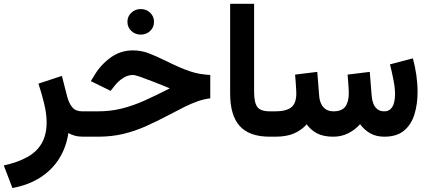

<svg xmlns="http://www.w3.org/2000/svg" viewBox="-42 -707 2222 993"><path d="M387.9 0H400.9V-131.2H382.5Q349.8 -131.2 332.3 -151.6Q314.9 -172 306.1 -205.4L278.1 -314.4L156.7 -274.5Q172.8 -226.5 186 -172.7Q199.2 -118.8 199.2 -74.5Q199.2 -10.1 173.9 33.8Q148.6 77.8 99.2 105.3Q49.8 132.9 -22.4 148.7L22.3 265.5Q106.7 249.7 167.7 210.2Q228.6 170.6 264.9 111.8Q301.2 53 311.6 -19.1Q324.9 -10.8 344.5 -5.4Q364.1 0 387.9 0Z M617 -594.1Q617 -566.2 637.1 -547.1Q657.1 -528 686 -528Q714.9 -528 734.8 -547Q754.6 -566 754.6 -594Q754.6 -622 734.8 -641.1Q715 -660.2 686.1 -660.2Q657.1 -660.2 637.1 -641.1Q617 -622.1 617 -594.1ZM382.8 -131.2V0H463.4Q534.9 0 594.7 -14.2Q654.5 -28.5 711.7 -53.8Q768.9 -79.2 831.4 -112.4Q877.8 -137.1 913.5 -154.7Q949.1 -172.3 980.4 -183.2Q1011.8 -194.2 1045.5 -198.6V-319.1Q1017.3 -320.9 992.8 -325Q968.4 -329 942.6 -337.5Q916.9 -345.9 884.8 -359.9Q852.7 -373.9 809.2 -395.3Q768.4 -415.3 728.8 -430.9Q689.2 -446.4 645.5 -446.4Q581.9 -446.4 531.2 -410.1Q480.4 -373.9 446.6 -318.3L427.6 -287.4L530.1 -237.2L553.6 -266.7Q568.3 -285.8 593.1 -302.5Q617.9 -319.2 645 -319.2Q650.8 -319.2 660.4 -316.7Q670 -314.2 683.3 -309.6Q696.6 -305 713.7 -298.4Q730.7 -292.5 752.3 -283.9Q773.9 -275.3 796.1 -266.5Q818.3 -257.6 836.2 -250.1Q766.1 -214 706.4 -187.3Q646.7 -160.5 588.6 -145.9Q530.6 -131.2 464.8 -131.2Z M1148.3 -687.2V-222.6Q1148.3 -110.4 1197.9 -55.2Q1247.4 0 1353.6 0H1365.3V-131.2H1353.6Q1305.3 -131.2 1288.7 -154Q1272.2 -176.8 1272.2 -232V-687.2Z M1681.6 0Q1723.7 0 1759.3 -17.9Q1794.9 -35.8 1820.3 -64.8Q1840.3 -36.7 1871.2 -18.4Q1902 0 1946.8 0Q2011 -0.5 2048.3 -32Q2085.7 -63.6 2101.6 -116Q2117.6 -168.4 2117.6 -230.9Q2117.6 -274.2 2111.4 -317.9Q2105.2 -361.6 2093.5 -405.2L1974.9 -374.1Q1984.5 -336.7 1992.8 -294.1Q2001.2 -251.5 2001.2 -218.5Q2001.2 -194.7 1995.8 -174.9Q1990.4 -155 1978.1 -143.1Q1965.8 -131.2 1945.1 -131.2Q1923.6 -131.2 1909.6 -142.4Q1895.5 -153.5 1888.7 -172Q1881.8 -190.5 1880.2 -211.6L1870.4 -335.3L1755.7 -321.1Q1757.4 -302.9 1758.8 -283.2Q1760.3 -263.5 1761.1 -247.7Q1761.9 -231.9 1761.9 -224.4Q1761.9 -179.8 1743.7 -155.5Q1725.4 -131.2 1682.6 -131.2Q1659.1 -131.2 1643.2 -141.7Q1627.3 -152.2 1618.8 -170.5Q1610.3 -188.8 1608.7 -211.6L1598.9 -335.3L1484.2 -321.1Q1485.9 -302.9 1487.2 -283.3Q1488.5 -263.6 1489.5 -247.9Q1490.5 -232.2 1490.5 -224.4Q1490.5 -171.8 1464 -151.5Q1437.5 -131.2 1382.3 -131.2H1347.2V0H1381.3Q1440 0 1479.1 -17.1Q1518.1 -34.3 1544.4 -64.1Q1565.1 -34.6 1597.9 -17.3Q1630.8 0 1681.6 0Z"/></svg>

Font: Vazirmatn RD NL
Style: Regular
Weight: 400
Designer: Saber Rastikerdar
Foundry: Saber Rastikerdar
Version: Version 32.101